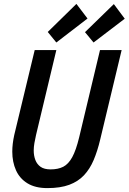

<svg xmlns="http://www.w3.org/2000/svg" viewBox="-20 -950 660 985"><path d="M223 15Q161 15 121 -9.5Q81 -34 62 -76.5Q43 -119 43 -172Q43 -192 45.5 -213Q48 -234 53 -257L158 -693H269L165 -258Q160 -236 156.5 -216Q153 -196 153 -178Q153 -151 161.5 -129Q170 -107 188.5 -94Q207 -81 240 -81Q278 -81 304.5 -94.5Q331 -108 350.5 -143.5Q370 -179 386 -245L493 -693H604L494 -234Q480 -175 460.5 -129Q441 -83 411 -51Q381 -19 335.5 -2Q290 15 223 15ZM269 -732 225 -786 372 -930 429 -855ZM460 -732 416 -785 564 -929 620 -854Z"/></svg>

Font: Ubuntu Sans Mono Medium
Style: Italic
Weight: 500
Italic angle: -13.5°
Monospace: yes
Designer: Dalton Maag Ltd
Foundry: Dalton Maag Ltd
Version: Version 1.006